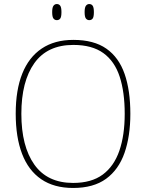

<svg xmlns="http://www.w3.org/2000/svg" viewBox="-20 -923 726 953"><path d="M343 10Q248 10 184.5 -33.5Q121 -77 89.5 -159.5Q58 -242 58 -359Q58 -476 90.5 -557.5Q123 -639 187 -682Q251 -725 344 -725Q446 -725 508 -681.5Q570 -638 598.5 -556Q627 -474 627 -358Q627 -247 598 -164Q569 -81 506.5 -35.5Q444 10 343 10ZM343 -15Q434 -15 490 -56.5Q546 -98 572.5 -175Q599 -252 599 -358Q599 -466 574 -542.5Q549 -619 493 -659.5Q437 -700 344 -700Q215 -700 150.5 -609.5Q86 -519 86 -358Q86 -197 150.5 -106Q215 -15 343 -15ZM423 -823Q413 -823 406.5 -831Q400 -839 400 -863Q400 -886 406.5 -894.5Q413 -903 423 -903Q434 -903 440 -894.5Q446 -886 446 -863Q446 -839 440 -831Q434 -823 423 -823ZM262 -823Q252 -823 245.5 -831Q239 -839 239 -863Q239 -886 245.5 -894.5Q252 -903 262 -903Q273 -903 279 -894.5Q285 -886 285 -863Q285 -839 279 -831Q273 -823 262 -823Z"/></svg>

Font: Noto Serif Tibetan Thin
Style: Regular
Weight: 250
Version: Version 2.103